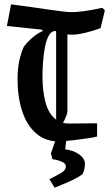

<svg xmlns="http://www.w3.org/2000/svg" viewBox="-20 -644 504 886"><path d="M464 -596 444 -514Q412 -502 375 -493Q338 -484 312 -484Q301 -484 291 -485V-129Q291 -123 285.5 -108.5Q280 -94 271 -77Q284 -74 299 -74L428 -75V-14Q413 -10 386.5 -6Q360 -2 331.5 1.5Q303 5 281 7Q259 9 254 9Q189 9 146 -29Q103 -67 82 -132Q61 -197 61 -278Q61 -326 68.5 -361.5Q76 -397 90 -429Q101 -444 124 -465.5Q147 -487 177 -501L175 -507L12 -524L31 -624Q130 -611 206 -599.5Q282 -588 312 -588Q332 -588 367 -592.5Q402 -597 452 -608ZM176 -290Q176 -225 190 -171.5Q204 -118 239 -92V-500Q236 -500 234 -501Q216 -500 204.5 -478.5Q193 -457 187 -424.5Q181 -392 178.5 -356Q176 -320 176 -290ZM232 222 208 183Q242 166 263 153.5Q284 141 284 124Q284 110 263.5 101.5Q243 93 222 91L215 64L241 -11L287 -8L281 45Q320 50 346 69Q372 88 372 112Q372 137 361 159Q350 169 320.5 184Q291 199 232 222Z"/></svg>

Font: Grenze Gotisch Medium
Style: Regular
Weight: 500
Designer: Renata Polastri
Foundry: Omnibus-Type
Version: Version 1.001